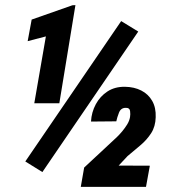

<svg xmlns="http://www.w3.org/2000/svg" viewBox="-20 -732 683 752"><path d="M521.5 -608.4 146 -58.1 79.1 -99.6 454.6 -649.4ZM275.4 -711.9 212.4 -327.6H114.3L159.7 -589.4L88.4 -570.8L104 -655.3L263.7 -711.4ZM566.9 -83 551.8 0H296.4L309.6 -75.7L438 -195.3Q448.2 -205.1 459 -218Q469.7 -231 478.3 -244.9Q486.8 -258.8 489.3 -273.4Q491.2 -284.2 489.5 -297.1Q487.8 -310.1 473.1 -309.6Q453.6 -310.1 446 -290.8Q438.5 -271.5 435.5 -256.8L336.4 -255.9Q338.4 -292.5 355.2 -323.7Q372.1 -355 400.9 -373.8Q429.7 -392.6 469.2 -392.1Q505.9 -391.6 533.4 -377.4Q561 -363.3 576.2 -336.7Q591.3 -310.1 589.8 -272.9Q588.9 -236.3 571.8 -210Q554.7 -183.6 529.5 -162.6Q504.4 -141.6 479.5 -120.6L444.8 -83.5Z"/></svg>

Font: Roboto Condensed ExtraBold
Style: Italic
Weight: 800
Italic angle: -12°
Designer: Christian Robertson
Foundry: Google
Version: Version 3.008; 2023